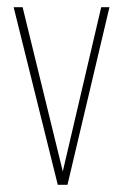

<svg xmlns="http://www.w3.org/2000/svg" viewBox="-20 -515 343 535"><path d="M141 0 18 -495H43L157 -29H153L262 -495H285L168 0Z"/></svg>

Font: Alumni Sans Thin
Style: Regular
Weight: 100
Designer: Robert E. Leuschke
Foundry: Robert E. Leuschke
Version: Version 1.018